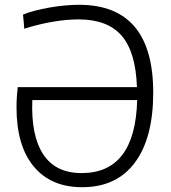

<svg xmlns="http://www.w3.org/2000/svg" viewBox="-20 -772 715 802"><path d="M49 -323Q49 -348 50.5 -369.5Q52 -391 54 -408H552Q547 -555 488 -623Q429 -691 308 -691Q260 -691 202.5 -681.5Q145 -672 81 -652Q81 -653 80.5 -662Q80 -671 79 -681.5Q78 -692 77 -701Q76 -710 76 -711Q98 -720 126.5 -727.5Q155 -735 186.5 -740.5Q218 -746 250 -749Q282 -752 310 -752Q620 -752 620 -385Q620 -196 543.5 -93Q467 10 323 10Q193 10 121 -76.5Q49 -163 49 -323ZM321 -49Q545 -49 553 -354H115Q109 -206 160.5 -127.5Q212 -49 321 -49Z"/></svg>

Font: Plata Sans Light
Style: Regular
Weight: 300
Designer: Pablo Impallari, Andres Torresi, & Cristiano Sobral
Foundry: Pablo Impallari, Andres Torresi, & Cristiano Sobral
Version: Version 1.00;December 28, 2019;FontCreator 12.0.0.2547 64-bi